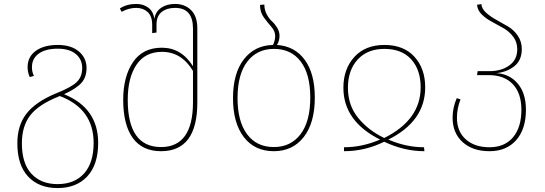

<svg xmlns="http://www.w3.org/2000/svg" viewBox="-20 -757 2766 974"><path d="M305 -279Q478 -209 478 -32Q478 78 423 137.5Q368 197 272 197Q177 197 122.5 138.5Q68 80 68 -30Q68 -120 113.5 -179.5Q159 -239 261 -282Q340 -313 368.5 -340Q397 -367 397 -412Q397 -456 364.5 -483Q332 -510 273 -510Q211 -510 176.5 -485Q142 -460 142 -416Q142 -392 152 -372L131 -366Q120 -390 120 -416Q120 -469 161.5 -499Q203 -529 273 -529Q341 -529 380 -496Q419 -463 419 -412Q419 -366 393.5 -337Q368 -308 305 -279ZM272 177Q358 177 406.5 123Q455 69 455 -32Q455 -205 283 -270Q282 -270 281 -269Q280 -268 279 -268Q176 -227 133.5 -172Q91 -117 91 -30Q91 72 139.5 124.5Q188 177 272 177Z M868 -737Q917 -737 949 -706Q981 -675 981 -613V-237Q981 10 797 10Q702 10 653.5 -57Q605 -124 605 -251Q605 -368 654.5 -441.5Q704 -515 801 -515Q900 -515 959 -421V-612Q959 -717 868 -717Q827 -717 800.5 -696.5Q774 -676 774 -633V-592L752 -589V-631Q752 -675 729 -696Q706 -717 671 -717Q633 -717 597 -697L588 -714Q623 -737 671 -737Q707 -737 732.5 -718Q758 -699 763 -661Q769 -698 797.5 -717.5Q826 -737 868 -737ZM797 -11Q959 -11 959 -239V-397Q901 -494 802 -494Q716 -494 672 -428Q628 -362 628 -251Q628 -11 797 -11Z M1385 -529Q1475 -523 1526 -453.5Q1577 -384 1577 -262Q1577 -134 1521 -62Q1465 10 1369 10Q1272 10 1217 -61.5Q1162 -133 1162 -259Q1162 -385 1217 -456Q1272 -527 1365 -529Q1376 -553 1376 -574Q1376 -599 1357 -620.5Q1338 -642 1318.5 -668.5Q1299 -695 1299 -732L1321 -734Q1321 -707 1333 -684.5Q1345 -662 1359.5 -649Q1374 -636 1386 -616.5Q1398 -597 1398 -575Q1398 -550 1385 -529ZM1369 -11Q1455 -11 1504.5 -76Q1554 -141 1554 -262Q1554 -381 1505.5 -445Q1457 -509 1370 -509Q1284 -509 1234.5 -444.5Q1185 -380 1185 -259Q1185 -141 1233.5 -76Q1282 -11 1369 -11Z M1722 -312Q1722 -407 1777.5 -468Q1833 -529 1930 -529Q2028 -529 2082.5 -469Q2137 -409 2137 -314Q2137 -142 1950 -49Q2040 -10 2131 -10L2133 10Q2030 10 1929 -38Q1832 10 1725 10V-10Q1818 -10 1908 -49Q1722 -142 1722 -312ZM1929 -57Q2114 -149 2114 -314Q2114 -403 2066 -456Q2018 -509 1930 -509Q1844 -509 1794.5 -455Q1745 -401 1745 -312Q1745 -223 1796.5 -159.5Q1848 -96 1929 -57Z M2498 -386Q2565 -382 2606.5 -333Q2648 -284 2648 -200Q2648 -102 2598.5 -46Q2549 10 2463 10Q2378 10 2327 -36Q2276 -82 2276 -160Q2276 -210 2297 -259L2316 -253Q2298 -206 2298 -160Q2298 -90 2343 -50Q2388 -10 2463 -10Q2540 -10 2582.5 -60.5Q2625 -111 2625 -200Q2625 -284 2581.5 -330Q2538 -376 2459 -376H2400L2403 -396H2463Q2523 -396 2563.5 -425Q2604 -454 2604 -507Q2604 -543 2584 -570Q2564 -597 2534.5 -614Q2505 -631 2475.5 -646.5Q2446 -662 2424 -683.5Q2402 -705 2400 -733L2422 -736Q2424 -712 2446.5 -692Q2469 -672 2498.5 -656Q2528 -640 2557.5 -622.5Q2587 -605 2607 -575.5Q2627 -546 2627 -508Q2627 -451 2589 -421Q2551 -391 2498 -386Z"/></svg>

Font: FiraGO Thin
Style: Regular
Weight: 100
Designer: bBox Type
Foundry: bBox Type GmbH
Version: Version 1.001;PS 001.001;hotconv 1.0.88;makeotf.lib2.5.64775